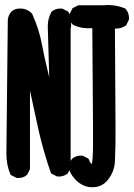

<svg xmlns="http://www.w3.org/2000/svg" viewBox="-20 -746 543 779"><path d="M446.3 -629.9Q448.7 -280.3 448.7 -232.7Q448.7 -185.1 448.5 -160.4Q448.2 -135.7 446.3 -92.3Q444.3 -48.8 417 -15.6Q393.6 13.7 354.5 13.7Q345.7 13.7 339.4 12.7Q307.6 6.3 284.4 -19Q261.2 -44.4 258.8 -69.3Q261.2 -88.4 272.9 -102.1Q287.1 -114.7 307.6 -114.7Q310.5 -114.7 315.4 -114.3L339.4 -102.1L340.3 -99.1Q344.7 -87.4 350.1 -81.5Q351.1 -80.6 352.1 -80.6Q356.4 -90.3 357.4 -150.4Q357.4 -164.6 357.4 -233.6Q357.4 -302.7 354.5 -631.8Q347.2 -631.3 341.8 -631.3Q336.4 -631.3 329.8 -631.6Q323.2 -631.8 313.5 -633.3Q293.9 -636.7 275.4 -646L274.4 -647.5Q262.2 -661.1 262.2 -681.6Q262.2 -684.6 262.7 -689.5L274.4 -712.9L297.9 -724.6H397Q406.7 -725.6 418.5 -725.6Q430.2 -725.6 443.8 -723.6Q465.8 -720.7 488.3 -711.4L489.3 -710.4Q503.4 -694.3 503.4 -673.3Q503.4 -670.4 502.9 -666L491.7 -643.1Q480.5 -635.7 470.5 -632.8Q460.4 -629.9 450.2 -629.9Q448.2 -629.9 446.3 -629.9ZM5.9 -123.5 11.7 -667Q14.2 -685.1 25.9 -698.7Q40 -711.4 60.5 -711.4Q76.7 -711.4 87.4 -706.5Q100.6 -701.2 110.4 -689.9Q138.2 -629.4 150.4 -564.5Q158.7 -518.1 179.7 -432.6L173.8 -640.1Q173.8 -670.9 189 -698.2L190.4 -699.2Q204.1 -711.4 225.1 -711.4Q228.5 -711.4 233.4 -710.9L256.3 -699.2L257.8 -697.3Q269 -677.2 269 -652.8Q269 -641.1 266.6 -627.9V-65.4L255.4 -43Q240.2 -29.8 219.2 -29.8Q215.8 -29.8 210.9 -30.3L187 -42.5Q156.7 -129.9 136.7 -216.8Q122.6 -281.2 101.6 -378.4V-59.6L90.3 -37.1L88.9 -36.1Q75.2 -23.9 54.7 -23.9Q51.8 -23.9 46.9 -24.4L23.4 -36.1L22 -39.1Q5.9 -77.1 5.9 -123.5Z"/></svg>

Font: Bakudai
Style: Bold
Weight: 700
Version: Version 1.48